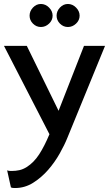

<svg xmlns="http://www.w3.org/2000/svg" viewBox="-27 -691 566 967"><path d="M268 -133 396 -460H502L312 4Q298 39 273.5 82.5Q249 126 215.5 164.5Q182 203 140 229.5Q98 256 49 256Q41 256 37 255.5Q33 255 28 253L9 167Q12 168 16 169Q20 170 33 170Q52 170 70.5 166Q89 162 108 150Q144 127 170.5 86Q197 45 222 -15L-7 -460H108ZM258 -612Q258 -635 275 -653Q292 -671 315 -671Q338 -671 356 -653Q374 -635 374 -612Q374 -589 356 -572Q338 -555 315 -555Q292 -555 275 -572Q258 -589 258 -612ZM122 -612Q122 -635 139 -653Q156 -671 179 -671Q202 -671 220 -653Q238 -635 238 -612Q238 -589 220 -572Q202 -555 179 -555Q156 -555 139 -572Q122 -589 122 -612Z"/></svg>

Font: Quattrocento Sans
Style: Bold
Weight: 700
Designer: Pablo Impallari
Foundry: Pablo Impallari, Igino Marini, Brenda Gallo
Version: Version 2.000